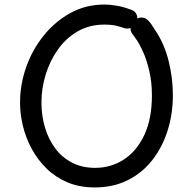

<svg xmlns="http://www.w3.org/2000/svg" viewBox="-20 -803 845 843"><path d="M553 -761Q568 -757 575.5 -746.5Q583 -736 583 -723Q583 -715 579.5 -706Q576 -697 568.5 -690Q561 -683 551 -679.5Q541 -676 527 -679Q514 -684 492.5 -689.5Q471 -695 438 -695Q373 -695 321.5 -665.5Q270 -636 234.5 -586Q199 -536 180.5 -475.5Q162 -415 162 -353Q162 -295 177.5 -243Q193 -191 223 -151Q253 -111 297 -88.5Q341 -66 398 -66Q467 -66 523.5 -102.5Q580 -139 613.5 -210Q647 -281 647 -384Q647 -442 635.5 -491.5Q624 -541 607 -578Q590 -615 575 -635Q565 -649 559 -657.5Q553 -666 553 -677Q553 -686 557 -694.5Q561 -703 568 -710.5Q575 -718 583.5 -722Q592 -726 600 -726Q616 -726 626.5 -717Q637 -708 645.5 -695Q654 -682 661 -671Q701 -612 720 -537Q739 -462 739 -385Q739 -303 716 -230Q693 -157 649 -100.5Q605 -44 541 -12Q477 20 396 20Q329 20 276 -2.5Q223 -25 184 -63.5Q145 -102 119 -150Q93 -198 80.5 -250.5Q68 -303 68 -352Q68 -432 95 -508.5Q122 -585 172 -647Q222 -709 289.5 -746Q357 -783 438 -783Q465 -783 495 -777.5Q525 -772 553 -761Z"/></svg>

Font: Playpen Sans Thai
Style: Regular
Weight: 400
Designer: Sirin Gunkloy, Laura Meseguer, Veronika Burian, José Scaglione
Foundry: TypeTogether
Version: Version 2.000